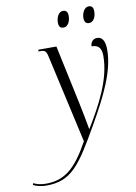

<svg xmlns="http://www.w3.org/2000/svg" viewBox="-241 -796 778 1102"><g transform="rotate(-10 148.0 -245.5)"><path d="M342 -636C366 -636 382 -663 382 -697C382 -722 372 -731 355 -731C328 -731 314 -697 314 -670C314 -644 326 -636 342 -636ZM193 -636C217 -636 233 -663 233 -698C233 -722 222 -731 205 -731C178 -731 165 -697 165 -670C165 -644 176 -636 193 -636ZM-61 240C85 240 139 159 261 -54C349 -208 417 -343 417 -468C417 -521 399 -544 371 -544C349 -544 332 -528 332 -502C365 -502 389 -489 389 -437C389 -298 311 -159 238 -38H236C229 -78 216 -146 206 -193L133 -536H28L26 -526H37C65 -526 72 -520 80 -482L194 27C112 175 47 229 -63 229C-94 229 -118 222 -134 213L-138 223C-119 234 -88 240 -61 240Z"/></g></svg>

Font: Noto Serif Display Condensed Light
Style: Italic
Weight: 300
Width: 3
Italic angle: -12°
Designer: Monotype Design Team
Foundry: Monotype Imaging Inc.
Version: Version 2.009